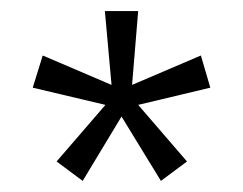

<svg xmlns="http://www.w3.org/2000/svg" viewBox="-20 -717 438 346"><path d="M82 -426 170 -528 39 -559 57 -617 181 -564 169 -697H229L218 -564L342 -617L359 -559L229 -528L317 -426L270 -391L199 -507L129 -391Z"/></svg>

Font: Hanken Grotesk Medium
Style: Regular
Weight: 500
Designer: Alfredo Marco Pradil
Foundry: Hanken Design Co.
Version: Version 3.014